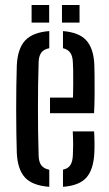

<svg xmlns="http://www.w3.org/2000/svg" viewBox="-20 -729 431 756"><path d="M46.2 -126.3Q45.1 -161.3 44.4 -205.4Q43.7 -249.6 43.7 -297.2Q43.7 -344.8 44.3 -390.1Q44.8 -435.4 46.2 -472.5Q49.6 -538.5 79.5 -570.1Q109.5 -601.8 174 -606.6V-539.2Q151.5 -534.7 142 -520.9Q132.6 -507.2 132.1 -483.6Q130.6 -437.7 130 -392.6Q129.5 -347.5 129.5 -302.5Q129.5 -257.4 130 -211.5Q130.6 -165.5 132.1 -117.6Q132.6 -91.5 142.6 -78.2Q152.7 -64.9 174 -60.6V6.6Q107.5 1.7 78.4 -30Q49.4 -61.7 46.2 -126.3ZM228 6.6V-60.9Q247.9 -65.2 256.9 -78.7Q265.9 -92.3 266.9 -118.2Q267.9 -133.2 268 -158.3Q268 -183.3 266.5 -211.5H350.4Q351.8 -195.6 352.1 -169Q352.4 -142.4 351.4 -126.3Q348.2 -61.4 320.2 -29.8Q292.2 1.9 228 6.6ZM176.9 -283.3V-344.6H267.5Q268.3 -372.7 268.3 -401.4Q268.3 -430 268.1 -452.2Q267.8 -474.3 266.9 -483.6Q266 -508.7 256.4 -521.8Q246.7 -534.9 228 -539.1V-606.6Q291.8 -601.4 320.1 -569.8Q348.4 -538.2 351.4 -475.3Q351.9 -464.1 352.3 -432.1Q352.8 -400 352.5 -359.8Q352.3 -319.7 350.4 -283.3ZM224 -640V-709.2H293.2V-640ZM104.4 -640V-709.2H173.6V-640Z"/></svg>

Font: Big Shoulders Stencil Text SC Thin
Style: Regular
Weight: 100
Designer: Patric King
Foundry: XO Type Co
Version: Version 2.001